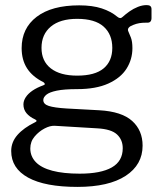

<svg xmlns="http://www.w3.org/2000/svg" viewBox="-20 -559 642 754"><path d="M556 -539Q566 -539 570.5 -535Q575 -531 575 -523V-488Q575 -479 570.5 -474Q566 -469 555 -470Q539 -470 527 -468Q515 -466 503 -461Q479 -452 483 -438Q488 -427 494 -411.5Q500 -396 500 -370Q500 -326 477 -289.5Q454 -253 405.5 -231Q357 -209 283 -209Q232 -209 203 -203Q174 -197 162 -187Q150 -177 150 -166Q150 -150 171.5 -143Q193 -136 241 -133L370 -126Q458 -121 499 -84Q540 -47 540 13Q540 88 473.5 131.5Q407 175 284 175Q157 175 90.5 138.5Q24 102 24 34Q24 -1 48.5 -29Q73 -57 118 -79Q129 -84 118 -90Q96 -100 84 -114.5Q72 -129 72 -149Q72 -163 81 -177Q90 -191 107.5 -203Q125 -215 150 -224Q156 -226 156 -229Q156 -232 151 -236Q107 -258 86 -291Q65 -324 65 -370Q65 -448 124 -493Q183 -538 291 -538Q343 -538 379.5 -526Q416 -514 441 -493Q447 -488 452 -488Q457 -488 462 -493Q474 -504 489 -514.5Q504 -525 521.5 -532Q539 -539 556 -539ZM283 -262Q353 -262 387 -290.5Q421 -319 421 -371Q421 -424 387 -454.5Q353 -485 283 -485Q216 -485 179.5 -454.5Q143 -424 143 -371Q143 -319 179.5 -290.5Q216 -262 283 -262ZM195 -65Q177 -66 155 -54.5Q133 -43 116 -23Q99 -3 99 24Q99 55 120.5 77.5Q142 100 185.5 111.5Q229 123 293 123Q376 123 419 98.5Q462 74 462 23Q462 -10 439.5 -31Q417 -52 362 -55Z"/></svg>

Font: Libre Franklin Thin
Style: Regular
Weight: 400
Version: Version 3.000